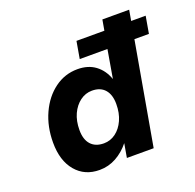

<svg xmlns="http://www.w3.org/2000/svg" viewBox="-125 -830 985 970"><g transform="rotate(-20 367.5 -345.0)"><path d="M363 -643H513L523 -700H667L657 -643H735L719 -551H641L544 0H400L413 -75Q382 -36 340.5 -13Q299 10 251 10Q171 10 123.5 -46.5Q76 -103 76 -200Q76 -286 108 -356Q140 -426 195 -466.5Q250 -507 318 -507Q375 -507 413.5 -478.5Q452 -450 470 -399L496 -551H347ZM223 -214Q223 -163 247.5 -136Q272 -109 317 -109Q352 -109 380.5 -130Q409 -151 426 -188.5Q443 -226 443 -275Q443 -325 419 -352.5Q395 -380 350 -380Q315 -380 286 -358.5Q257 -337 240 -300Q223 -263 223 -214Z"/></g></svg>

Font: Overused Grotesk
Style: Bold Italic
Weight: 700
Italic angle: -10°
Version: Version 0.003